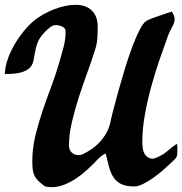

<svg xmlns="http://www.w3.org/2000/svg" viewBox="-25 -774 756 796"><path d="M288 -754Q331 -754 355.5 -730.5Q380 -707 380 -664Q380 -638 378.5 -614.5Q377 -591 369 -567Q356 -525 337.5 -474.5Q319 -424 302 -371.5Q285 -319 273 -267.5Q261 -216 261 -171Q261 -153 272 -142Q283 -131 301 -131Q309 -131 317 -134Q336 -143 355 -156Q374 -169 389.5 -186Q405 -203 416 -223Q427 -243 432 -264Q435 -280 444 -315.5Q453 -351 465.5 -395.5Q478 -440 492.5 -488Q507 -536 522.5 -577.5Q538 -619 553 -648.5Q568 -678 580 -686Q589 -692 603 -697Q617 -702 632 -707.5Q647 -713 661.5 -717.5Q676 -722 687 -726Q692 -719 695.5 -711Q699 -703 699 -694Q699 -680 688 -660.5Q677 -641 672 -627Q654 -578 635 -522.5Q616 -467 600.5 -409.5Q585 -352 575 -295Q565 -238 565 -186Q565 -174 566.5 -161.5Q568 -149 573 -139Q578 -129 587 -122.5Q596 -116 611 -116Q645 -127 667 -146Q689 -165 708 -178Q711 -169 710.5 -159Q710 -149 710 -139Q710 -123 700 -114Q690 -105 679 -94Q667 -83 649 -67Q631 -51 610 -36.5Q589 -22 568.5 -11.5Q548 -1 532 -1Q496 -1 475.5 -12Q455 -23 443.5 -42Q432 -61 426 -86Q420 -111 413 -138Q402 -133 391 -123.5Q380 -114 372 -105Q355 -87 334 -68Q313 -49 289.5 -33.5Q266 -18 240.5 -8Q215 2 189 2Q175 2 162 -1Q144 -14 133.5 -24.5Q123 -35 117.5 -46.5Q112 -58 110.5 -72Q109 -86 109 -107Q109 -159 121.5 -211Q134 -263 151.5 -314.5Q169 -366 188 -416.5Q207 -467 221 -516Q230 -547 238.5 -578.5Q247 -610 247 -643Q247 -658 233 -664Q219 -670 207 -670Q193 -670 180 -659Q167 -648 158 -638Q138 -617 130.5 -596.5Q123 -576 120 -557Q117 -538 113.5 -521.5Q110 -505 98.5 -493Q87 -481 63 -474Q39 -467 -5 -467Q-4 -497 7 -528.5Q18 -560 35 -589Q52 -618 73 -644Q94 -670 117 -689Q133 -702 154 -714Q175 -726 198 -735Q221 -744 244 -749Q267 -754 288 -754Z"/></svg>

Font: Praegefest
Style: Regular
Weight: 600
Designer: Peter Wiegel nach alter Vorlage
Foundry: Peter Wiegel
Version: Version 1.000